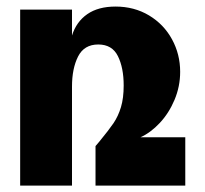

<svg xmlns="http://www.w3.org/2000/svg" viewBox="-20 -580 640 600"><path d="M43 -550H205V-469Q218.5 -512 252.8 -535.8Q287 -559.5 341 -559.5Q399.5 -559.5 445.8 -531.8Q492 -504 517.5 -457.2Q543 -410.5 543 -355.5Q543 -310 525.5 -268.2Q508 -226.5 479.5 -196Q451 -165.5 419 -151H559V0H278.5V-123.5L290 -137Q320 -173.5 334.8 -195.2Q349.5 -217 358 -245.2Q366.5 -273.5 366.5 -313Q366.5 -368 348.5 -404.5Q330.5 -441 287 -441Q243 -441 224 -403.5Q205 -366 205 -309.5V0H43Z"/></svg>

Font: JuliaMono Black
Style: Regular
Weight: 900
Monospace: yes
Designer: cormullion
Foundry: corm
Version: Version 0.054; ttfautohint (v1.8.4)